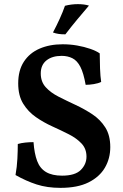

<svg xmlns="http://www.w3.org/2000/svg" viewBox="-20 -899 596 928"><path d="M272 9Q208 9 157 -7.5Q106 -24 55 -53Q62 -92 64 -131.5Q66 -171 66 -203Q83 -208 103 -210Q123 -212 142 -212Q146 -157 159.5 -121Q173 -85 202.5 -67.5Q232 -50 280 -50Q343 -50 370.5 -77.5Q398 -105 398 -142Q398 -180 374 -205.5Q350 -231 312.5 -250Q275 -269 233 -288Q191 -307 153.5 -333Q116 -359 92 -398Q68 -437 68 -496Q68 -559 95.5 -601Q123 -643 171.5 -664Q220 -685 283 -685Q319 -685 353 -679Q387 -673 416 -663Q445 -653 462 -641Q462 -607 463.5 -568Q465 -529 469 -503Q455 -496 433.5 -492.5Q412 -489 394 -489Q384 -546 368.5 -576Q353 -606 330 -617.5Q307 -629 278 -629Q232 -629 204.5 -607Q177 -585 177 -544Q177 -504 201 -477.5Q225 -451 263.5 -431.5Q302 -412 345 -392Q388 -372 426.5 -346.5Q465 -321 489 -283Q513 -245 513 -188Q513 -133 487 -88.5Q461 -44 408 -17.5Q355 9 272 9ZM296 -733Q277 -733 263.5 -735Q250 -737 236 -742Q253 -774 268.5 -808Q284 -842 294 -871Q309 -875 325 -877Q341 -879 356 -879Q387 -879 410 -872Q381 -838 353 -804.5Q325 -771 296 -733Z"/></svg>

Font: Vollkorn SemiBold
Style: Regular
Weight: 600
Designer: Friedrich Althausen
Foundry: Friedrich Althausen
Version: Version 5.000